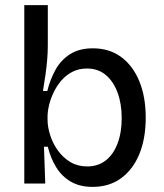

<svg xmlns="http://www.w3.org/2000/svg" viewBox="-20 -718 640 751"><path d="M342 13Q292 13 257 -7.5Q222 -28 200 -63.5Q178 -99 167 -144H152L157 0H75V-252V-698H167V-539Q167 -513 164.5 -483.5Q162 -454 157.5 -423Q153 -392 148 -362H165Q176 -407 197 -445Q218 -483 254 -506Q290 -529 343 -529Q408 -529 454 -495Q500 -461 525 -400Q550 -339 550 -258Q550 -177 525.5 -116.5Q501 -56 454.5 -21.5Q408 13 342 13ZM321 -67Q363 -67 393 -90Q423 -113 439.5 -156Q456 -199 456 -256Q456 -312 440 -355.5Q424 -399 394 -424.5Q364 -450 320 -450Q288 -450 263 -437Q238 -424 220 -403Q202 -382 190 -357Q178 -332 172 -307Q166 -282 166 -262V-250Q166 -221 176.5 -188.5Q187 -156 207 -128.5Q227 -101 255.5 -84Q284 -67 321 -67Z"/></svg>

Font: Bricolage Grotesque 24pt
Style: Regular
Weight: 400
Designer: Mathieu Triay
Foundry: Atelier Triay
Version: Version 1.001;gftools[0.9.33.dev8+g029e19f]